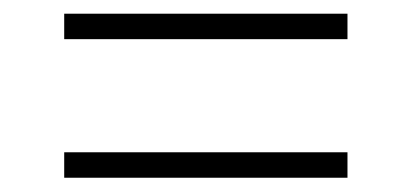

<svg xmlns="http://www.w3.org/2000/svg" viewBox="-20 -465 596 276"><path d="M479.5 -445.3V-408.7H72.3V-445.3ZM479.5 -246.1V-209.5H72.3V-246.1Z"/></svg>

Font: Roboto ExtraLight
Style: Regular
Weight: 250
Designer: Christian Robertson
Foundry: Google
Version: Version 3.009; 2024